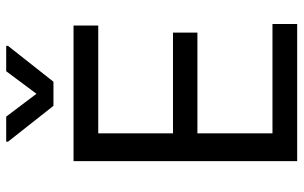

<svg xmlns="http://www.w3.org/2000/svg" viewBox="-196 -764 960 607"><g transform="rotate(-90 283.5 -460.0)"><path d="M78.1 -707H506.8V-628.9H166V-392.6H484.4V-315.4H166V-78.1H511.7V0H78.1ZM291 -824.2 362.3 -919.9H442.4V-914.1L329.1 -770.5H252.9L139.6 -914.1V-919.9H218.8Z"/></g></svg>

Font: Pretendard GOV Variable
Style: Regular
Weight: 400
Designer: Base glyphs from Inter by Rasmus Andersson; Hangul glyphs from Noto Sans CJK(Source Han Sans) by Jang Soo-young and Kang
Foundry: Kil Hyung-jin
Version: Version 1.307;Glyphs 3.2 (3192)